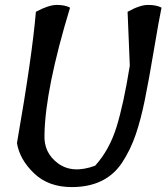

<svg xmlns="http://www.w3.org/2000/svg" viewBox="-20 -761 677 781"><path d="M272 0Q177 0 118.5 -56Q60 -112 49 -179Q111 -534 126 -713Q178 -741 211 -741Q244 -741 265 -730Q164 -398 161 -214Q157 -140 216 -96.5Q275 -53 367 -87Q425 -151 454 -244.5Q483 -338 508 -494L499 -713Q549 -741 582.5 -741Q616 -741 637 -730Q626 -677 606 -557.5Q586 -438 569.5 -356.5Q553 -275 532 -213.5Q511 -152 477 -100Q411 0 272 0Z"/></svg>

Font: Tillana Medium
Style: Regular
Weight: 500
Designer: Lipi Raval (Devanagari, Latin), Jonny Pinhorn (Latin)
Foundry: Indian Type Foundry
Version: Version 2.003;PS 1.0;hotconv 1.0.79;makeotf.lib2.5.61930; tt